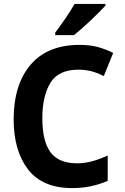

<svg xmlns="http://www.w3.org/2000/svg" viewBox="-20 -954 640 984"><path d="M359 -774Q396 -803 445.5 -850Q495 -897 520 -925V-934H362Q343 -900 316 -860.5Q289 -821 263 -787V-774ZM532 -27V-157Q483 -135 446.5 -126Q410 -117 375 -117Q281 -117 239 -173.5Q197 -230 197 -348Q197 -461 238 -529Q279 -597 383 -597Q412 -597 443.5 -590Q475 -583 512 -564L560 -683Q519 -703 479.5 -713.5Q440 -724 388 -724Q223 -724 136.5 -622Q50 -520 50 -342Q50 -182 123.5 -86Q197 10 351 10Q446 10 532 -27Z"/></svg>

Font: Noto Sans Mono UI
Style: Bold
Weight: 700
Designer: Monotype Design team
Foundry: Monotype Imaging Inc.
Version: 1.000